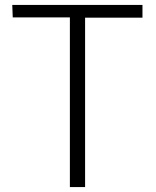

<svg xmlns="http://www.w3.org/2000/svg" viewBox="-20 -752 635 783"><path d="M32 -681H265V11H327V-680H561V-732H30Z"/></svg>

Font: GenEiGothic-pro-Light
Style: Regular
Weight: 300
Designer: Ryoko NISHIZUKA (kana & ideographs); Paul D. Hunt (Latin, Greek & Cyrillic); Wenlong ZHANG (bopomofo); Sandoll Communica
Foundry: Adobe Systems Incorporated; o_tamon
Version: Version 1.000.140830